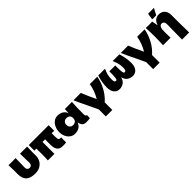

<svg xmlns="http://www.w3.org/2000/svg" viewBox="371 -2403 4291 4291"><g transform="rotate(-45 2516.5 -257.0)"><path d="M629 -546Q624 -466 624 -373V-259Q624 -191 591.5 -129.5Q559 -68 494 -29Q429 10 337 10Q183 10 114 -56Q45 -122 45 -259V-373Q45 -466 40 -546H265Q259 -399 259 -255Q259 -213 279.5 -191Q300 -169 335 -169Q370 -169 390 -192Q410 -215 410 -255Q410 -399 404 -546Z M1311 -80 1312 2Q1289 7 1267 8.5Q1245 10 1205 10Q1108 10 1067 -46.5Q1026 -103 1026 -204L1027 -377H945V0H738Q745 -91 745 -210Q745 -302 741 -370L679 -367V-544H1307V-367Q1280 -369 1228 -371V-270Q1228 -229 1231 -206Q1234 -183 1247.5 -168Q1261 -153 1289 -153Q1305 -153 1314 -155Q1311 -113 1311 -80Z M2073 -98 2069 -4Q2037 1 2013.5 3Q1990 5 1951 5Q1878 5 1847 -35.5Q1816 -76 1810 -134Q1783 -59 1726.5 -24.5Q1670 10 1591 10Q1526 10 1474 -27Q1422 -64 1393 -127.5Q1364 -191 1364 -267Q1364 -342 1393 -408.5Q1422 -475 1474.5 -515.5Q1527 -556 1594 -556Q1674 -556 1730 -522.5Q1786 -489 1812 -419L1819 -544H2043Q2036 -460 2034.5 -376Q2033 -292 2033 -166Q2033 -132 2041 -118Q2049 -104 2073 -98ZM1807 -273Q1807 -326 1776 -351Q1745 -376 1698 -376Q1653 -376 1622.5 -347.5Q1592 -319 1592 -273Q1592 -222 1620 -190Q1648 -158 1696 -158Q1745 -158 1776 -185.5Q1807 -213 1807 -273Z M2842 -543Q2820 -405 2746 -264Q2672 -123 2554 -19V221H2349V0Q2328 -47 2252 -205Q2152 -409 2093 -546H2324Q2405 -351 2480 -198Q2578 -362 2607 -543Z M3545 -546Q3570 -467 3584.5 -383Q3599 -299 3599 -222Q3599 -114 3551 -52Q3503 10 3416 10Q3351 10 3292 -27.5Q3233 -65 3210 -158Q3186 -65 3127.5 -27.5Q3069 10 3005 10Q2917 10 2869.5 -52Q2822 -114 2822 -222Q2822 -300 2836.5 -384Q2851 -468 2876 -546H3089Q3055 -469 3040 -408Q3025 -347 3025 -275Q3025 -227 3036.5 -203Q3048 -179 3077 -179Q3100 -179 3108.5 -225.5Q3117 -272 3117 -357V-436H3304V-359Q3304 -272 3312 -225.5Q3320 -179 3344 -179Q3373 -179 3384.5 -203Q3396 -227 3396 -275Q3396 -347 3381 -408Q3366 -469 3332 -546Z M4338 -543Q4316 -405 4242 -264Q4168 -123 4050 -19V221H3845V0Q3824 -47 3748 -205Q3648 -409 3589 -546H3820Q3901 -351 3976 -198Q4074 -362 4103 -543Z M4768 211Q4774 -56 4774 -271Q4774 -315 4752.5 -341Q4731 -367 4698 -367Q4665 -367 4642 -337.5Q4619 -308 4615 -257Q4613 -181 4613 -149Q4613 -81 4617 0H4378Q4386 -144 4386 -272Q4386 -400 4378 -546Q4444 -543 4479 -543Q4516 -543 4580 -546L4609 -399Q4632 -479 4681 -517.5Q4730 -556 4795 -556Q4855 -556 4899 -529.5Q4943 -503 4965.5 -458Q4988 -413 4988 -357V-151Q4988 65 4993 211ZM4743 -580H4616L4640 -735H4825Z"/></g></svg>

Font: Dela Gothic One
Style: Regular
Weight: 400
Designer: aratakana
Foundry: aratakana
Version: Version 1.004